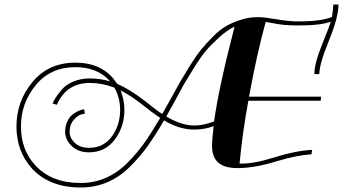

<svg xmlns="http://www.w3.org/2000/svg" viewBox="-20 -685 1522 852"><path d="M1043 41Q1104 43 1197 13.5Q1290 -16 1365 -20L1362 0Q1298 3 1203 32Q1108 61 1033 61Q921 61 921 -36Q921 -66 928 -125Q887 -110 842 -110Q775 -110 708 -151Q669 -84 635 -36.5Q601 11 555.5 56Q510 101 455.5 124Q401 147 338 147Q200 147 122 63Q53 -14 53 -124Q53 -235 124 -321Q195 -407 315 -407Q421 -407 480 -340Q494 -322 500 -313Q554 -290 623 -237Q675 -195 700 -179Q707 -192 720.5 -216Q734 -240 738 -247Q765 -297 781 -324.5Q797 -352 824.5 -396Q852 -440 873 -465.5Q894 -491 924.5 -522Q955 -553 984 -569.5Q1013 -586 1049.5 -597.5Q1086 -609 1125 -609Q1152 -609 1207 -599.5Q1262 -590 1303 -590Q1408 -590 1453 -610Q1459 -646 1459 -665H1482Q1482 -608 1439.5 -504.5Q1397 -401 1397 -356H1375Q1375 -403 1409 -487Q1443 -571 1448 -589Q1404 -572 1303 -572Q1267 -572 1241 -574.5Q1215 -577 1191.5 -582Q1168 -587 1159 -588Q1120 -446 1085 -256H1405L1403 -238H1082Q1056 -96 1043 41ZM532 -197Q532 -123 489.5 -66Q447 -9 375 -9Q328 -9 298.5 -37Q269 -65 269 -100Q269 -125 278 -144.5Q287 -164 298.5 -174Q310 -184 323.5 -190.5Q337 -197 344.5 -198.5Q352 -200 354 -200L356 -180Q350 -180 337 -176Q324 -172 306.5 -152Q289 -132 289 -100Q289 -72 312.5 -50.5Q336 -29 375 -29Q439 -29 476 -79Q513 -129 513 -197Q513 -251 488 -296Q433 -317 379 -317Q275 -317 232 -220L213 -226L214 -227Q219 -239 226.5 -251Q234 -263 253 -286Q272 -309 305 -323Q338 -337 379 -337Q424 -337 468 -324L466 -327Q411 -387 315 -387Q204 -387 138.5 -307Q73 -227 73 -124Q73 -20 137 49Q209 127 338 127Q397 127 449 104.5Q501 82 544.5 38.5Q588 -5 620.5 -51Q653 -97 691 -162Q657 -184 611 -221Q560 -261 515 -284Q532 -242 532 -197ZM756 -237 718 -168Q785 -128 844 -128Q880 -128 930 -146Q951 -298 1021 -567Q986 -550 951 -518Q916 -486 894 -460Q872 -434 839.5 -382Q807 -330 796.5 -311.5Q786 -293 756 -237Z"/></svg>

Font: Sail
Style: Regular
Weight: 400
Designer: Miguel Hernandez
Foundry: Miguel Hernandez
Version: Version 1.002